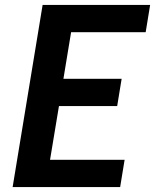

<svg xmlns="http://www.w3.org/2000/svg" viewBox="-20 -755 640 775"><path d="M31 0 152 -735H586L568 -625H267L236 -437H471L453 -327H218L182 -110H483L465 0Z"/></svg>

Font: Iosevka XBd Ex Obl
Style: Regular
Weight: 800
Width: 7
Italic angle: -9°
Monospace: yes
Designer: Belleve Invis
Foundry: Belleve Invis
Version: Version 32.5.0; ttfautohint (v1.8.4)